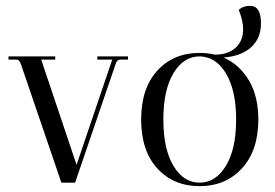

<svg xmlns="http://www.w3.org/2000/svg" viewBox="-20 -625 941 657"><path d="M313 -432H418V-421H390Q381 -421 376 -407L237 0H190L51 -407Q46 -421 37 -421H9V-432H169V-421H121L242 -61L364 -421H313Z M663 -444Q689 -444 715 -438Q760 -438 786 -461.5Q812 -485 812 -525Q812 -554 797 -591Q811 -605 836 -605Q873 -605 873 -545Q873 -494 839.5 -463.5Q806 -433 745 -428Q800 -404 832 -349.5Q864 -295 864 -216Q864 -110 808 -49Q752 12 663 12Q574 12 518.5 -48.5Q463 -109 463 -216Q463 -323 518.5 -383.5Q574 -444 663 -444ZM788 -216Q788 -302 762 -357Q736 -412 693 -427Q676 -432 663 -432Q608 -432 573.5 -374.5Q539 -317 539 -216Q539 -115 573.5 -57.5Q608 0 663 0Q718 0 753 -57.5Q788 -115 788 -216Z"/></svg>

Font: Arapey Regular-Display
Style: Regular
Weight: 400
Designer: Eduardo Rodriguez Tunni
Foundry: Eduardo Rodriguez Tunni
Version: Version 4.000